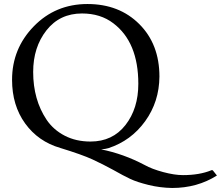

<svg xmlns="http://www.w3.org/2000/svg" viewBox="-20 -742 1099 955"><path d="M430 -38Q540 -38 604 -120Q668 -202 668 -325Q668 -532 544 -626Q480 -675 388 -675Q277 -675 211 -591Q145 -507 145 -384Q145 -246 212 -146Q246 -96 302 -67Q358 -38 430 -38ZM40 -345Q40 -500 148 -611Q256 -722 415 -722Q573 -722 673 -622Q773 -522 773 -361Q772 -236 702 -139Q632 -42 519 -5Q506 -1 483 1Q594 23 700 79Q736 99 792 114Q848 129 890 129Q972 129 1031 105Q1032 104 1034 104Q1036 104 1039 106L1059 131Q961 193 836 193Q776 192 719 178Q662 164 628 148Q594 132 543 103Q492 75 440 51Q388 27 280 -6Q170 -38 105 -128Q40 -218 40 -345Z"/></svg>

Font: Lusitana
Style: Regular
Weight: 400
Designer: Ana Paula Megda
Foundry: Ana Paula Megda
Version: Version 1.001; ttfautohint (v1.4.1)